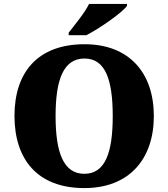

<svg xmlns="http://www.w3.org/2000/svg" viewBox="-20 -951 860 981"><path d="M331 -784V-771H421C491 -807 604 -886 629 -921V-931H435C414 -886 360 -822 331 -784ZM411 10C639 10 766 -137 766 -358C766 -580 639 -725 412 -725C171 -725 54 -580 54 -359C54 -137 171 10 411 10ZM411 -63C304 -63 264 -172 264 -358C264 -544 304 -652 412 -652C518 -652 556 -544 556 -358C556 -172 518 -63 411 -63Z"/></svg>

Font: Noto Serif Thai Black
Style: Regular
Weight: 900
Designer: Monotype Design Team
Foundry: Monotype Imaging Inc.
Version: Version 2.002